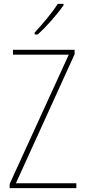

<svg xmlns="http://www.w3.org/2000/svg" viewBox="-20 -971 440 991"><path d="M308 -944V-951H278C246 -901 204 -852 159 -803V-793H175C218 -832 275 -896 308 -944ZM374 0V-25H62L365 -691V-714H47V-689H335L30 -22V0Z"/></svg>

Font: Noto Sans Myanmar UI Condensed Thin
Style: Regular
Weight: 100
Width: 3
Designer: Monotype Design Team
Foundry: Monotype Imaging Inc.
Version: Version 2.103